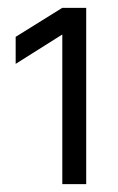

<svg xmlns="http://www.w3.org/2000/svg" viewBox="-20 -850 300 490"><path d="M20 -756 139 -830H200V-380H139V-762L20 -687Z"/></svg>

Font: Retni Sans
Style: Regular
Weight: 400
Designer: Vitaly Kuzmin
Foundry: ParaType Ltd.
Version: Version 1.00;March 2, 2019;FontCreator 11.5.0.2425 64-bit; t